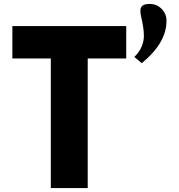

<svg xmlns="http://www.w3.org/2000/svg" viewBox="-20 -958 912 978"><path d="M664.1 -668Q689.5 -691.9 701.2 -720.2Q712.9 -748.5 712.9 -773.7Q712.9 -798.8 708.7 -824Q704.6 -849.1 699.7 -869.4Q694.8 -889.6 695.1 -905.3Q695.3 -920.9 706.3 -929.4Q717.3 -938 742.2 -938Q778.3 -938 803.2 -912.8Q828.1 -887.7 828.1 -852.1Q828.1 -739.3 702.1 -636.2ZM43 -660.2V-825.2H623V-660.2H426.8V0H238.8V-660.2Z"/></svg>

Font: Hussar Preview
Style: Bold
Weight: 700
Foundry: Cannot Into Space Fonts, PlusOne Fonts
Version: Version 2.29RC2 "Millennial"